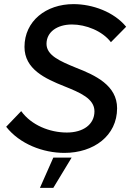

<svg xmlns="http://www.w3.org/2000/svg" viewBox="-20 -731 638 933"><path d="M293 12C435 12 549 -71 549 -205C549 -316 444 -365 349 -402C271 -434 206 -462 206 -518C206 -575 257 -612 330 -612C397 -612 477 -581 519 -526L593 -601C534 -673 430 -711 337 -711C204 -711 99 -629 99 -503C99 -395 199 -349 292 -312C369 -281 439 -252 439 -190C439 -126 384 -87 305 -87C221 -87 132 -123 83 -191L10 -115C76 -31 189 12 293 12ZM174 182H239L328 35H239Z"/></svg>

Font: Fixel Display 20240404 Medium
Style: Italic
Weight: 500
Italic angle: -10°
Designer: AlfaBravo + MacPaw
Foundry: Kyrylo Tkachov, Marchela Mozhyna, Serhii Makarenko, Maria Weinstein, Zakhar Kryvoshyya
Version: Version 1.211;Glyphs 3.2 (3225)